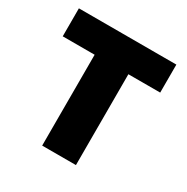

<svg xmlns="http://www.w3.org/2000/svg" viewBox="-149 -766 869 894"><g transform="rotate(30 285.5 -319.5)"><path d="M195 0V-603.5H376.5V0ZM23.5 -488.5V-639H547.5V-488.5Z"/></g></svg>

Font: Anek Latin Medium ExtraBold
Style: Regular
Weight: 800
Version: Version 1.003